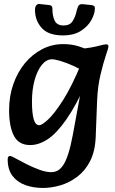

<svg xmlns="http://www.w3.org/2000/svg" viewBox="-20 -708 566 949"><path d="M192 221Q144 221 104.5 206.5Q65 192 41.5 161Q18 130 18 80Q18 63 29 63Q34 63 42 67Q50 71 63 78Q81 88 111.5 103.5Q142 119 175 131Q208 143 233 143Q249 143 263.5 136Q278 129 291.5 109.5Q305 90 317 53.5Q329 17 340 -42L390 -313L372 -337L373 -465Q437 -473 466 -481Q495 -489 506 -489Q516 -489 516 -477Q516 -472 503.5 -435Q491 -398 477 -340Q463 -282 460 -210L453 -30Q450 40 425.5 88Q401 136 362 165.5Q323 195 278.5 208Q234 221 192 221ZM129 9Q73 9 49 -36.5Q25 -82 25 -164Q25 -233 46 -292.5Q67 -352 103.5 -396Q140 -440 188.5 -465Q237 -490 292 -490Q335 -490 370.5 -478.5Q406 -467 431 -455L402 -350Q375 -368 341.5 -383Q308 -398 279.5 -406.5Q251 -415 237 -415Q209 -415 186.5 -387Q164 -359 151 -312Q138 -265 138 -207Q138 -149 146.5 -119Q155 -89 174 -89Q187 -89 217.5 -117Q248 -145 291 -212Q334 -279 383 -397L411 -308Q357 -188 308.5 -118.5Q260 -49 216 -20Q172 9 129 9ZM291 -533Q219 -533 186 -570Q153 -607 153 -659Q153 -675 160 -682.5Q167 -690 178 -688L223 -683Q232 -682 235.5 -678Q239 -674 239 -666Q239 -627 251 -604.5Q263 -582 294 -582Q325 -582 339 -603.5Q353 -625 360 -659Q365 -678 371.5 -683.5Q378 -689 392 -687L432 -683Q439 -682 444 -679Q449 -676 449 -667Q449 -641 432 -609.5Q415 -578 380 -555.5Q345 -533 291 -533Z"/></svg>

Font: Alkatra
Style: Regular
Weight: 400
Designer: Suman Bhandary
Version: Version 1.100;gftools[0.9.22]